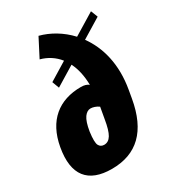

<svg xmlns="http://www.w3.org/2000/svg" viewBox="-202 -853 864 962"><g transform="rotate(-30 230.5 -372.0)"><path d="M159.7 8.8C304.7 8.8 392.1 -75.2 421.9 -246.6L429.7 -291.5C454.1 -429.2 423.3 -539.6 365.7 -619.1L478.5 -688L462.9 -728L338.9 -652.3C292 -703.1 233.4 -737.3 173.8 -752.9L119.6 -647.9C161.1 -636.7 195.8 -614.3 222.2 -581.1L117.7 -517.1L132.8 -476.6L244.6 -544.9C262.7 -509.3 272.9 -464.8 273.9 -411.6C263.2 -420.4 248.5 -424.8 229.5 -424.8C102.5 -424.8 14.2 -356 -10.7 -215.3C-37.6 -65.4 23.4 8.8 159.7 8.8ZM155.8 -209.5C161.6 -245.1 169.9 -270.5 180.7 -285.6C191.4 -300.3 203.6 -307.6 216.8 -307.6C230.5 -307.6 248.5 -302.2 263.7 -291L252 -225.1C245.6 -185.5 237.3 -157.7 227.1 -140.6C216.8 -123.5 203.1 -115.2 186.5 -115.2C172.9 -115.2 163.1 -121.1 157.2 -132.3C150.9 -143.6 150.4 -169.4 155.8 -209.5Z"/></g></svg>

Font: Roboto Flex Super Cond Black
Style: Italic
Weight: 900
Width: 3
Italic angle: -10°
Designer: Berlow after Robertson
Foundry: Google
Version: Version 3.200;Glyphs 3.3 (3311)